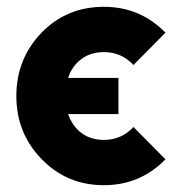

<svg xmlns="http://www.w3.org/2000/svg" viewBox="-20 -532 523 564"><path d="M285 -512Q176 -512 102 -436Q28 -359 28 -250Q28 -141 102 -65Q176 12 285 12Q392 12 466 -64L372 -159Q337 -121 285 -121Q241 -121 211 -148Q190 -168 180 -197H328V-303H180Q185 -318 192.5 -330Q200 -342 211 -352Q241 -379 285 -379Q337 -379 372 -341L466 -436Q392 -512 285 -512Z"/></svg>

Font: Unageo
Style: Bold
Weight: 700
Designer: Richard Sepsi
Foundry: Richard Sepsi
Version: Version 2.000